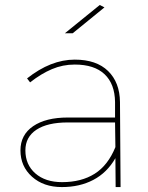

<svg xmlns="http://www.w3.org/2000/svg" viewBox="-20 -759 602 779"><path d="M448.2 -117.2Q414.1 -58.1 358.6 -29.1Q303.2 0 231 0Q156.7 0 109.9 -42Q63 -84 63 -148.9Q63 -211.9 114.5 -247.1Q166 -282.2 254.9 -282.2H446.8V-345.2Q445.8 -418.5 404.3 -457.8Q362.8 -497.1 283.2 -497.1Q234.4 -497.1 190.7 -478.5Q147 -460 102.1 -424.8L89.8 -440.9Q186 -517.1 283.2 -517.1Q371.1 -517.1 418.5 -470.9Q465.8 -424.8 466.8 -345.2L469.2 0H449.2ZM448.2 -162.1 446.8 -262.2H254.9Q172.9 -262.2 127.9 -232.7Q83 -203.1 83 -148.9Q83 -90.8 123.5 -55.4Q164.1 -20 231.9 -20Q310.1 -20 364 -54Q418 -87.9 448.2 -162.1ZM274.9 -624H243.2L384.8 -738.8L403.8 -729Z"/></svg>

Font: Montserrat
Style: Thin
Weight: 250
Designer: Julieta Ulanovsky
Foundry: Julieta Ulanovsky
Version: Version 1.000;PS 002.000;hotconv 1.0.70;makeotf.lib2.5.58329